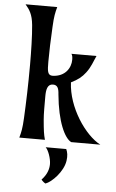

<svg xmlns="http://www.w3.org/2000/svg" viewBox="-64 -789 649 1076"><g transform="rotate(5 260.5 -251.5)"><path d="M192.9 -111.3C189.9 -144 190.4 -195.8 190.4 -243.2C190.4 -279.3 195.8 -312.5 227.5 -312.5C252.9 -312.5 260.7 -294.9 262.7 -260.3C276.9 -106.9 319.8 -18.1 357.4 0H521C433.6 -45.4 333 -193.4 326.7 -333.5C365.2 -352.1 387.2 -370.1 407.2 -396.5C433.1 -430.2 441.4 -461.4 456.5 -493.2H315.4C321.3 -485.4 322.8 -474.1 322.8 -460C322.8 -414.6 292 -363.8 221.7 -361.3C191.9 -360.4 190.4 -385.7 190.4 -438C190.4 -487.8 192.9 -568.4 196.8 -634.8C199.7 -694.3 204.6 -714.8 213.4 -747.1H35.2C58.6 -719.7 76.2 -694.8 82 -634.8C87.9 -575.2 89.8 -483.9 89.8 -412.6C89.8 -299.8 86.4 -198.2 82 -111.3C79.1 -52.7 74.2 -31.7 65.4 0H209.5C200.7 -31.7 198.2 -52.7 192.9 -111.3ZM340.3 106.4C344.7 77.1 340.8 58.6 333 41H217.3C232.4 54.7 249.5 101.1 249.5 133.3C249.5 161.6 239.7 192.4 210 223.6C218.8 234.4 226.6 240.2 233.9 243.7C269 231.4 331.5 168 340.3 106.4Z"/></g></svg>

Font: Amarante
Style: Regular
Weight: 400
Designer: Karolina Lach
Foundry: Sorkin Type Co.
Version: Version 1.001